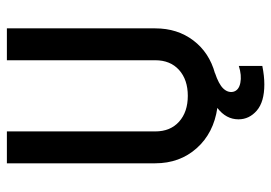

<svg xmlns="http://www.w3.org/2000/svg" viewBox="-138 -522 807 572"><g transform="rotate(-90 266.0 -236.5)"><path d="M372 -178V-620H467V-178Q467 -112 431 -64.5Q395 -17 333 0H334Q301 11 288 24.5Q275 38 278 54Q282 71 304.5 75.5Q327 80 355 71V141Q325 147 300 147Q248 147 222 124.5Q196 102 196 70Q196 33 230 7Q155 -4 110 -54.5Q65 -105 65 -178V-620H160V-178Q160 -133 189 -107Q218 -81 266 -81Q314 -81 343 -107Q372 -133 372 -178Z"/></g></svg>

Font: Gulax
Style: Regular
Weight: 400
Designer: Morgan Gilbert
Foundry: VTF
Version: Version 1.001;hotconv 1.0.109;makeotfexe 2.5.65596